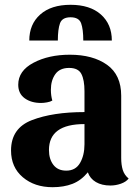

<svg xmlns="http://www.w3.org/2000/svg" viewBox="-20 -758 580 800"><path d="M199 22Q124 22 75 -19.5Q26 -61 26 -131Q26 -224 113 -257.5Q200 -291 332 -291V-378Q332 -425 319 -450Q306 -475 268 -475Q229 -475 210.5 -449Q192 -423 192 -384Q192 -360 198 -339Q190 -334 176 -331.5Q162 -329 151 -329Q110 -329 83 -348.5Q56 -368 56 -405Q56 -463 119.5 -496.5Q183 -530 271 -530Q367 -530 426 -488Q485 -446 485 -359V-100Q485 -71 491.5 -50Q498 -29 516 -14Q505 0 483.5 7.5Q462 15 440 15Q404 15 379.5 0.5Q355 -14 346 -40Q318 -6 282 8Q246 22 199 22ZM332 -157V-241Q184 -241 184 -133Q184 -95 202.5 -71Q221 -47 256 -47Q295 -47 313.5 -79Q332 -111 332 -157ZM274 -738Q355 -738 400.5 -697.5Q446 -657 446 -589H327Q327 -636 318 -661Q309 -686 274 -686Q239 -686 230 -661Q221 -636 221 -589H102Q102 -657 147.5 -697.5Q193 -738 274 -738Z"/></svg>

Font: Sansita
Style: Bold
Weight: 700
Designer: Pablo Cosgaya
Foundry: Omnibus-Type
Version: Version 1.006